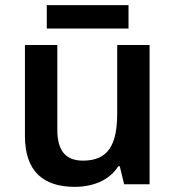

<svg xmlns="http://www.w3.org/2000/svg" viewBox="-20 -810 682 747"><path d="M480 -790H162V-699H480ZM562 -635H436V-370C436 -251 404 -185 303 -185C234 -185 203 -225 203 -306V-635H77V-281C77 -143 149 -83 271 -83C339 -83 405 -107 440 -163H446L463 -93H562Z"/></svg>

Font: Noto Sans Kannada UI SemiBold
Style: Regular
Weight: 600
Designer: Jelle Bosma - Monotype Design Team
Foundry: Monotype Imaging Inc.
Version: Version 2.005